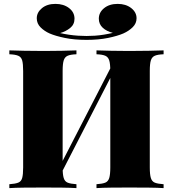

<svg xmlns="http://www.w3.org/2000/svg" viewBox="-20 -967 889 987"><path d="M373 -708V-688Q343 -687 328 -680.5Q313 -674 307.5 -656.5Q302 -639 302 -602V-106Q302 -70 307.5 -52Q313 -34 328 -28Q343 -22 373 -20V0Q344 -2 298.5 -2.5Q253 -3 206 -3Q152 -3 104.5 -2.5Q57 -2 28 0V-20Q58 -22 73.5 -28Q89 -34 94 -52Q99 -70 99 -106V-602Q99 -639 94 -656.5Q89 -674 73.5 -680.5Q58 -687 28 -688V-708Q57 -707 104.5 -706Q152 -705 206 -705Q253 -705 298.5 -706Q344 -707 373 -708ZM570 -660Q570 -660 570.5 -649.5Q571 -639 572 -628Q573 -617 573 -617L283 -53L267 -72ZM821 -708V-688Q791 -687 776 -680.5Q761 -674 755.5 -656.5Q750 -639 750 -602V-106Q750 -70 755.5 -52Q761 -34 776 -28Q791 -22 821 -20V0Q793 -2 745 -2.5Q697 -3 643 -3Q597 -3 551 -2.5Q505 -2 476 0V-20Q506 -22 521 -28Q536 -34 541.5 -52Q547 -70 547 -106V-602Q547 -639 541.5 -656.5Q536 -674 521 -680.5Q506 -687 476 -688V-708Q505 -707 551 -706Q597 -705 643 -705Q697 -705 745 -706Q793 -707 821 -708ZM585 -947Q627 -947 654.5 -925.5Q682 -904 682 -873Q682 -847 662.5 -827.5Q643 -808 614 -795Q584 -782 535.5 -772Q487 -762 425 -762Q362 -762 313.5 -772Q265 -782 235 -795Q208 -807 188.5 -826.5Q169 -846 169 -873Q169 -903 195.5 -925Q222 -947 265 -947Q307 -947 335 -925.5Q363 -904 363 -871Q363 -841 340.5 -823Q318 -805 289 -797Q311 -792 334.5 -788.5Q358 -785 381.5 -783.5Q405 -782 425 -782Q445 -782 468 -783.5Q491 -785 515 -789Q539 -793 560 -798Q528 -806 508 -824.5Q488 -843 488 -871Q488 -903 515 -925Q542 -947 585 -947Z"/></svg>

Font: Playfair Display Black
Style: Regular
Weight: 900
Designer: Claus Eggers Sørensen
Foundry: Claus Eggers Sørensen
Version: Version 1.203